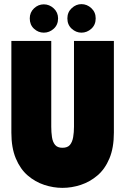

<svg xmlns="http://www.w3.org/2000/svg" viewBox="-20 -898 606 929"><path d="M531 -256V-700H338V-285Q338 -258 334 -234.5Q330 -211 318.5 -197Q307 -183 282 -183Q258 -183 246.5 -197Q235 -211 231.5 -234.5Q228 -258 228 -285V-700H35V-256Q35 -183 56.5 -131.5Q78 -80 114 -49Q150 -18 194 -3.5Q238 11 282 11Q327 11 371 -3.5Q415 -18 451.5 -49Q488 -80 509.5 -131.5Q531 -183 531 -256ZM192 -740Q165 -740 144.5 -759Q124 -778 124 -809Q124 -838 144.5 -857.5Q165 -877 192 -877Q219 -877 240 -857.5Q261 -838 261 -809Q261 -778 240 -759Q219 -740 192 -740ZM374 -740Q348 -740 327 -759Q306 -778 306 -809Q306 -839 327 -858.5Q348 -878 374 -878Q401 -878 422 -858.5Q443 -839 443 -809Q443 -778 422 -759Q401 -740 374 -740Z"/></svg>

Font: Phudu Light Black
Style: Regular
Weight: 900
Version: Version 1.005;gftools[0.9.23]